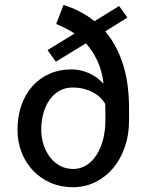

<svg xmlns="http://www.w3.org/2000/svg" viewBox="-20 -761 608 791"><path d="M413.6 -631.8Q441.4 -598.6 460.2 -561.3Q479 -523.9 490.5 -483.6Q502 -443.4 506.8 -400.4Q511.7 -357.4 511.7 -313V-264.6Q511.7 -205.1 494.1 -154.8Q476.6 -104.5 445.6 -67.9Q414.6 -31.2 372.3 -10.5Q330.1 10.3 280.3 10.3Q230.5 10.3 188.7 -7.8Q147 -25.9 116.5 -57.9Q85.9 -89.8 69.1 -133.1Q52.2 -176.3 52.2 -226.6Q52.2 -282.2 68.4 -327.9Q84.5 -373.5 113.8 -406.2Q143.1 -439 183.8 -457Q224.6 -475.1 273.4 -475.1Q312 -475.1 346.2 -459.7Q380.4 -444.3 404.3 -418L406.2 -419.9Q400.4 -468.8 381.6 -509.5Q362.8 -550.3 334 -582.5L210 -506.8L175.8 -554.7L287.6 -623Q269 -634.8 250.2 -644.3Q231.4 -653.8 211.4 -662.1L241.7 -740.7Q312.5 -718.8 369.6 -673.8L470.7 -736.3L504.9 -688.5ZM281.7 -64.9Q311.5 -64.9 335.9 -80.3Q360.4 -95.7 377.7 -122.6Q395 -149.4 404.5 -185.8Q414.1 -222.2 414.1 -264.6Q414.1 -282.7 414.1 -294.4Q414.1 -306.2 413.8 -313.7Q413.6 -321.3 413.6 -325.7Q413.6 -330.1 413.6 -333Q405.3 -347.2 392.6 -359.4Q379.9 -371.6 362.5 -380.9Q345.2 -390.1 324.2 -395.3Q303.2 -400.4 278.3 -400.4Q248.5 -400.4 224.6 -386.7Q200.7 -373 184.1 -349.4Q167.5 -325.7 158.7 -293.9Q149.9 -262.2 149.9 -226.6Q149.9 -195.8 158.9 -166.7Q168 -137.7 184.8 -115Q201.7 -92.3 226.1 -78.6Q250.5 -64.9 281.7 -64.9Z"/></svg>

Font: Ufes Sans
Style: Regular
Weight: 400
Designer: Ricardo Esteves, Filipe Motta, Cassio Ferreira, Ana Quintelato & Breno Mello
Foundry: ProDesignUfes - Ricardo Esteves, Filipe Motta, Cassio Ferreira, Ana Quintelato & Breno Mello (This is a derivative work,
Version: Version 2.0